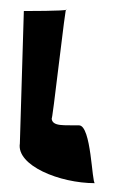

<svg xmlns="http://www.w3.org/2000/svg" viewBox="-20 -425 261 435"><path d="M25 -100C17 -50 115 -10 195 -10C188 -10 187 -141 159 -141C127 -142 97 -137 97 -158C97 -133 130 -430 130 -403C130 -400 37 -400 34 -400Z"/></svg>

Font: Recovery
Style: Regular
Weight: 400
Version: Version 0.27